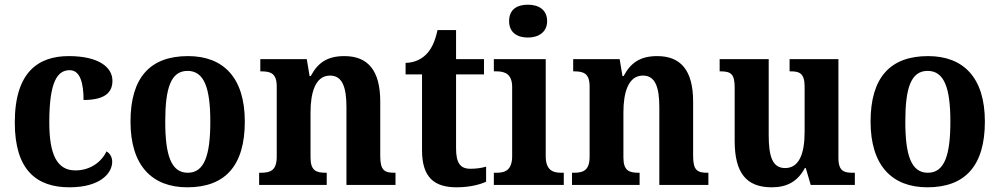

<svg xmlns="http://www.w3.org/2000/svg" viewBox="-20 -788 4259 818"><path d="M276 10C407 10 458 -50 458 -99C458 -118 449 -134 434 -143C412 -98 365 -62 301 -62C222 -62 190 -131 190 -267C190 -439 224 -489 277 -489C323 -489 336 -430 336 -362C436 -362 459 -401 459 -444C459 -503 398 -549 273 -549C144 -549 43 -482 43 -266C43 -62 137 10 276 10Z M778 10C939 10 1023 -82 1023 -270C1023 -458 931 -549 781 -549C620 -549 536 -458 536 -270C536 -82 628 10 778 10ZM780 -52C709 -52 684 -127 684 -270C684 -413 708 -486 779 -486C850 -486 876 -413 876 -270C876 -127 851 -52 780 -52Z M1084 0H1372V-52H1368C1327 -52 1303 -61 1303 -117V-310C1303 -392 1323 -466 1386 -466C1439 -466 1456 -416 1456 -331V0H1665V-52H1661C1619 -52 1600 -61 1600 -123V-355C1600 -490 1546 -549 1447 -549C1373 -549 1333 -519 1304 -464H1299L1287 -536H1089V-484H1093C1134 -484 1159 -475 1159 -419V-121C1159 -61 1132 -52 1090 -52H1084Z M1926 10C1985 10 2031 -4 2051 -14V-78C2031 -72 2008 -69 1984 -69C1939 -69 1923 -96 1923 -157V-471H2042V-536H1923V-660H1844C1834 -613 1819 -582 1801 -562C1782 -540 1751 -521 1708 -520V-471H1778V-148C1778 -31 1831 10 1926 10Z M2229 -628C2273 -628 2311 -650 2311 -698C2311 -748 2273 -768 2229 -768C2183 -768 2149 -748 2149 -698C2149 -650 2183 -628 2229 -628ZM2084 0H2382V-52H2371C2333 -52 2305 -65 2305 -123V-536H2084V-484H2096C2133 -484 2162 -471 2162 -417V-123C2162 -65 2134 -52 2096 -52H2084Z M2417 0H2705V-52H2701C2660 -52 2636 -61 2636 -117V-310C2636 -392 2656 -466 2719 -466C2772 -466 2789 -416 2789 -331V0H2998V-52H2994C2952 -52 2933 -61 2933 -123V-355C2933 -490 2879 -549 2780 -549C2706 -549 2666 -519 2637 -464H2632L2620 -536H2422V-484H2426C2467 -484 2492 -475 2492 -419V-121C2492 -61 2465 -52 2423 -52H2417Z M3268 10C3332 10 3378 -14 3409 -72H3413L3434 0H3622V-52H3614C3578 -52 3552 -57 3552 -115V-536H3344V-484H3348C3384 -484 3408 -478 3408 -419V-226C3408 -132 3384 -72 3325 -72C3270 -72 3255 -123 3255 -213V-536H3046V-484H3050C3095 -484 3110 -472 3110 -414V-188C3110 -52 3159 10 3268 10Z M3931 10C4092 10 4176 -82 4176 -270C4176 -458 4084 -549 3934 -549C3773 -549 3689 -458 3689 -270C3689 -82 3781 10 3931 10ZM3933 -52C3862 -52 3837 -127 3837 -270C3837 -413 3861 -486 3932 -486C4003 -486 4029 -413 4029 -270C4029 -127 4004 -52 3933 -52Z"/></svg>

Font: Noto Serif Ethiopic SemiCondensed
Style: Bold
Weight: 700
Width: 4
Designer: Monotype Design Team
Foundry: Monotype Imaging Inc.
Version: Version 2.102